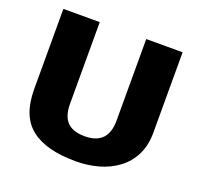

<svg xmlns="http://www.w3.org/2000/svg" viewBox="-124 -835 1015 982"><g transform="rotate(20 383.5 -344.5)"><path d="M384 11Q222 11 140.5 -53.5Q59 -118 59 -263V-700H257V-256Q257 -189 288 -157Q319 -125 384 -125Q510 -125 510 -256V-700H708V-263Q708 -192 681.5 -140Q655 -88 609.5 -54.5Q564 -21 506 -5Q448 11 384 11Z"/></g></svg>

Font: Pathway Extreme 8pt Thin 12pt ExtraBold
Style: Regular
Weight: 800
Version: Version 1.001;gftools[0.9.26]